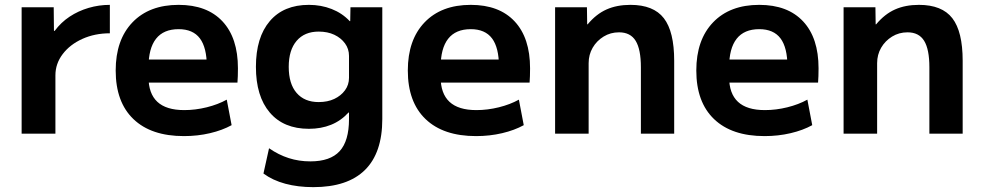

<svg xmlns="http://www.w3.org/2000/svg" viewBox="-20 -550 4037 790"><path d="M69 0V-520H201L202 -423H205Q231 -458 266.5 -481.5Q302 -505 344.5 -517.5Q387 -530 432 -530V-413Q370 -413 319 -390Q268 -367 238 -327.5Q208 -288 208 -240V0Z M737 10Q602 10 529 -60Q456 -130 456 -260Q456 -386 525 -458Q594 -530 715 -530Q832 -530 895.5 -462Q959 -394 959 -269Q959 -255 958.5 -237Q958 -219 957 -210H533V-305H850L831 -276Q831 -354 802.5 -392Q774 -430 715 -430Q653 -430 622 -390.5Q591 -351 591 -273V-233Q591 -165 627.5 -131Q664 -97 738 -97Q784 -97 830.5 -108.5Q877 -120 913 -140L933 -35Q895 -14 844 -2Q793 10 737 10Z M1269 220Q1206 220 1154 206Q1102 192 1064 164L1087 60Q1126 87 1168 100.5Q1210 114 1257 114Q1339 114 1377.5 72Q1416 30 1416 -60V-87H1414Q1383 -53 1342 -36.5Q1301 -20 1251 -20Q1147 -20 1090 -87Q1033 -154 1033 -275Q1033 -396 1090 -463Q1147 -530 1251 -530Q1301 -530 1344.5 -513Q1388 -496 1419 -463H1421L1422 -520H1553V-60Q1553 79 1481.5 149.5Q1410 220 1269 220ZM1291 -130Q1328 -130 1355.5 -143Q1383 -156 1399.5 -178.5Q1416 -201 1416 -230V-320Q1416 -349 1399.5 -371.5Q1383 -394 1355.5 -407Q1328 -420 1291 -420Q1233 -420 1200.5 -382Q1168 -344 1168 -275Q1168 -205 1200.5 -167.5Q1233 -130 1291 -130Z M1939 10Q1804 10 1731 -60Q1658 -130 1658 -260Q1658 -386 1727 -458Q1796 -530 1917 -530Q2034 -530 2097.5 -462Q2161 -394 2161 -269Q2161 -255 2160.5 -237Q2160 -219 2159 -210H1735V-305H2052L2033 -276Q2033 -354 2004.5 -392Q1976 -430 1917 -430Q1855 -430 1824 -390.5Q1793 -351 1793 -273V-233Q1793 -165 1829.5 -131Q1866 -97 1940 -97Q1986 -97 2032.5 -108.5Q2079 -120 2115 -140L2135 -35Q2097 -14 2046 -2Q1995 10 1939 10Z M2264 0V-520H2395L2396 -450H2398Q2433 -492 2475.5 -511Q2518 -530 2574 -530Q2669 -530 2711.5 -475Q2754 -420 2754 -300V0H2617V-273Q2617 -347 2595.5 -382Q2574 -417 2527 -417Q2492 -417 2463.5 -399.5Q2435 -382 2418.5 -353.5Q2402 -325 2402 -290V0Z M3126 10Q2991 10 2918 -60Q2845 -130 2845 -260Q2845 -386 2914 -458Q2983 -530 3104 -530Q3221 -530 3284.5 -462Q3348 -394 3348 -269Q3348 -255 3347.5 -237Q3347 -219 3346 -210H2922V-305H3239L3220 -276Q3220 -354 3191.5 -392Q3163 -430 3104 -430Q3042 -430 3011 -390.5Q2980 -351 2980 -273V-233Q2980 -165 3016.5 -131Q3053 -97 3127 -97Q3173 -97 3219.5 -108.5Q3266 -120 3302 -140L3322 -35Q3284 -14 3233 -2Q3182 10 3126 10Z M3451 0V-520H3582L3583 -450H3585Q3620 -492 3662.5 -511Q3705 -530 3761 -530Q3856 -530 3898.5 -475Q3941 -420 3941 -300V0H3804V-273Q3804 -347 3782.5 -382Q3761 -417 3714 -417Q3679 -417 3650.5 -399.5Q3622 -382 3605.5 -353.5Q3589 -325 3589 -290V0Z"/></svg>

Font: M PLUS 2
Style: Bold
Weight: 700
Designer: Coji Morishita
Foundry: UNDERFOREST DESIGN
Version: Version 1.001